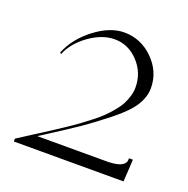

<svg xmlns="http://www.w3.org/2000/svg" viewBox="-96 -584 660 675"><g transform="rotate(20 234.0 -246.5)"><path d="M424.8 -83H439.5Q438 -49.8 437.5 -45.9L434.6 0H24.4V-10.7Q45.4 -24.4 77.6 -44.9Q109.9 -65.4 129.6 -78.1Q149.4 -90.8 177 -109.1Q204.6 -127.4 221.9 -140.1Q239.3 -152.8 260.7 -169.7Q282.2 -186.5 295.4 -199.7Q308.6 -212.9 322.5 -229.5Q336.4 -246.1 344 -260.7Q351.6 -275.4 356.4 -292Q361.3 -308.6 361.3 -325.2Q361.3 -379.4 324 -419.2Q286.6 -459 235.4 -459Q189 -459 141.6 -425.3Q94.2 -391.6 75.2 -345.7L70.3 -349.6Q93.8 -407.7 149.9 -450.4Q206.1 -493.2 258.8 -493.2Q321.3 -493.2 367.2 -447.8Q413.1 -402.3 413.1 -340.8Q413.1 -307.6 392.3 -274.7Q371.6 -241.7 318.4 -199.7Q265.1 -157.7 225.8 -130.9Q186.5 -104 98.6 -47.9Q96.7 -46.4 95.7 -45.9H359.4Q423.3 -47.4 424.8 -77.1Z"/></g></svg>

Font: Elaris
Style: Regular
Weight: 500
Version: Version 1.0